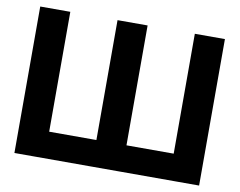

<svg xmlns="http://www.w3.org/2000/svg" viewBox="-78 -828 1164 933"><g transform="rotate(10 503.5 -361.5)"><path d="M47.9 -722.7V0H151.8H429.3V-131.2H196.3V-722.7ZM429.3 -722.7V0H577.7H855.3H959.2V-722.7H810.7V-131.2H577.7V-722.7Z"/></g></svg>

Font: Giphurs SC
Style: Regular
Weight: 400
Version: Version 0.920